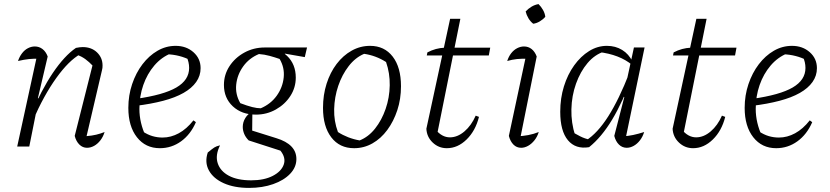

<svg xmlns="http://www.w3.org/2000/svg" viewBox="-20 -716 4056 938"><path d="M345 -52 436 -413 437 -391Q414 -415 396.5 -427.5Q379 -440 354 -450L373 -452Q316 -420 255 -335Q194 -250 141 -128L130 -154Q156 -215 183 -266.5Q210 -318 238 -359.5Q266 -401 294.5 -432Q323 -463 351 -482Q361 -484 369 -485Q377 -486 384 -486Q427 -486 454 -460Q481 -434 481 -396Q481 -390 480.5 -384.5Q480 -379 478 -372L403 -51Q429 -53 450 -58Q471 -63 491 -71Q484 -48 470.5 -30.5Q457 -13 440 -3.5Q423 6 405 6Q384 6 368 -9.5Q352 -25 345 -52ZM64 0 164 -459 174 -429Q146 -430 122 -427.5Q98 -425 68 -418Q75 -439 87.5 -455.5Q100 -472 116.5 -480.5Q133 -489 150 -489Q171 -489 187.5 -476.5Q204 -464 213 -440L165 -236L170 -235L123 0Z M761 8Q691 8 649 -45.5Q607 -99 607 -189Q607 -250 625.5 -305Q644 -360 676 -402Q708 -444 749.5 -468Q791 -492 838 -492Q890 -492 925 -461Q960 -430 960 -383Q960 -346 938.5 -315.5Q917 -285 876.5 -262Q836 -239 777 -223.5Q718 -208 644 -199V-233Q779 -252 841.5 -288.5Q904 -325 904 -384Q904 -413 891 -440L912 -421Q885 -435 855.5 -442.5Q826 -450 794 -451L817 -456Q769 -437 734 -396Q699 -355 680 -300.5Q661 -246 661 -184Q661 -150 669 -116Q677 -82 692 -51L677 -74Q701 -58 725 -51Q749 -44 774 -44Q815 -44 853.5 -65Q892 -86 925 -128L937 -119Q911 -59 864.5 -25.5Q818 8 761 8Z M1197 202Q1124 202 1073 179Q1022 156 1000.5 116.5Q979 77 995 29Q1017 11 1027 4.5Q1037 -2 1055 -6Q1031 42 1043.5 81Q1056 120 1098 142.5Q1140 165 1207 165Q1270 165 1312 143.5Q1354 122 1366 88.5Q1378 55 1350 20L1195 -30Q1180 -45 1173 -62Q1166 -79 1166 -96Q1166 -119 1178.5 -139.5Q1191 -160 1213 -171L1212 -78L1330 -41Q1428 -11 1428 61Q1428 101 1397.5 133Q1367 165 1314.5 183.5Q1262 202 1197 202ZM1230 -156Q1161 -156 1117.5 -196.5Q1074 -237 1074 -301Q1074 -351 1101 -392.5Q1128 -434 1173.5 -459Q1219 -484 1273 -484Q1340 -484 1382.5 -443Q1425 -402 1425 -337Q1425 -288 1398.5 -247Q1372 -206 1327.5 -181Q1283 -156 1230 -156ZM1254 -187Q1303 -208 1332 -248.5Q1361 -289 1366 -337.5Q1371 -386 1346 -428Q1323 -436 1297.5 -443Q1272 -450 1245 -452Q1197 -432 1168 -391.5Q1139 -351 1134 -303Q1129 -255 1154 -212Q1188 -199 1212 -193Q1236 -187 1254 -187ZM1361 -430 1273 -484H1480L1469 -437L1372 -454Z M1710 8Q1639 8 1598.5 -45Q1558 -98 1558 -189Q1558 -252 1575.5 -307Q1593 -362 1624.5 -403.5Q1656 -445 1698 -468.5Q1740 -492 1788 -492Q1858 -492 1898.5 -439.5Q1939 -387 1939 -295Q1939 -232 1921 -177.5Q1903 -123 1872 -81Q1841 -39 1799.5 -15.5Q1758 8 1710 8ZM1737 -30Q1780 -47 1812.5 -88Q1845 -129 1864 -184Q1883 -239 1884 -299Q1885 -359 1866 -413Q1841 -429 1814 -439Q1787 -449 1759 -453Q1716 -435 1683.5 -393Q1651 -351 1632.5 -296.5Q1614 -242 1612.5 -183Q1611 -124 1631 -71Q1654 -56 1681 -45.5Q1708 -35 1737 -30Z M2163 8Q2123 8 2094 -19.5Q2065 -47 2063 -87L2179 -624H2229L2114 -52L2108 -83Q2139 -45 2178 -45Q2215 -45 2249 -74Q2283 -103 2304 -151L2320 -145Q2303 -77 2259.5 -34.5Q2216 8 2163 8ZM2065 -445 2068 -460Q2089 -471 2109.5 -476.5Q2130 -482 2152 -483H2375L2368 -445Z M2518 -22 2505 -50Q2534 -51 2560.5 -56Q2587 -61 2612 -71Q2605 -48 2591 -30.5Q2577 -13 2560 -3.5Q2543 6 2526 6Q2504 6 2488.5 -9.5Q2473 -25 2466 -52L2553 -459L2564 -429Q2529 -430 2505.5 -427.5Q2482 -425 2458 -418Q2465 -440 2477.5 -456Q2490 -472 2506.5 -480.5Q2523 -489 2540 -489Q2561 -489 2577 -476.5Q2593 -464 2602 -440ZM2611 -696Q2624 -683 2633 -667Q2642 -651 2644 -634Q2633 -621 2617 -611.5Q2601 -602 2585 -600Q2571 -611 2561.5 -627Q2552 -643 2548 -660Q2561 -674 2577 -683.5Q2593 -693 2611 -696Z M2858 3Q2792 14 2754.5 -31Q2717 -76 2717 -170Q2717 -236 2735 -294Q2753 -352 2785 -396.5Q2817 -441 2858 -466.5Q2899 -492 2945 -492Q2987 -492 3019.5 -472Q3052 -452 3070 -415L3069 -398Q3007 -450 2903 -462L2934 -465Q2886 -450 2850.5 -408Q2815 -366 2794 -307Q2773 -248 2771.5 -182Q2770 -116 2790 -54L2767 -77Q2791 -62 2814.5 -50Q2838 -38 2865 -33L2842 -29Q2899 -65 2951.5 -147.5Q3004 -230 3055 -361L3071 -349Q3022 -217 2970.5 -131.5Q2919 -46 2858 3ZM3033 -23 3021 -50Q3047 -51 3073 -56.5Q3099 -62 3127 -71Q3120 -48 3106.5 -30.5Q3093 -13 3076 -3.5Q3059 6 3042 6Q3020 6 3004 -9.5Q2988 -25 2981 -52L3030 -242L3025 -244L3077 -484H3129Z M3366 8Q3326 8 3297 -19.5Q3268 -47 3266 -87L3382 -624H3432L3317 -52L3311 -83Q3342 -45 3381 -45Q3418 -45 3452 -74Q3486 -103 3507 -151L3523 -145Q3506 -77 3462.5 -34.5Q3419 8 3366 8ZM3268 -445 3271 -460Q3292 -471 3312.5 -476.5Q3333 -482 3355 -483H3578L3571 -445Z M3772 8Q3702 8 3660 -45.5Q3618 -99 3618 -189Q3618 -250 3636.5 -305Q3655 -360 3687 -402Q3719 -444 3760.5 -468Q3802 -492 3849 -492Q3901 -492 3936 -461Q3971 -430 3971 -383Q3971 -346 3949.5 -315.5Q3928 -285 3887.5 -262Q3847 -239 3788 -223.5Q3729 -208 3655 -199V-233Q3790 -252 3852.5 -288.5Q3915 -325 3915 -384Q3915 -413 3902 -440L3923 -421Q3896 -435 3866.5 -442.5Q3837 -450 3805 -451L3828 -456Q3780 -437 3745 -396Q3710 -355 3691 -300.5Q3672 -246 3672 -184Q3672 -150 3680 -116Q3688 -82 3703 -51L3688 -74Q3712 -58 3736 -51Q3760 -44 3785 -44Q3826 -44 3864.5 -65Q3903 -86 3936 -128L3948 -119Q3922 -59 3875.5 -25.5Q3829 8 3772 8Z"/></svg>

Font: Piazzolla Thin ExtraLight
Style: Italic
Weight: 250
Italic angle: -11.3°
Version: Version 2.005